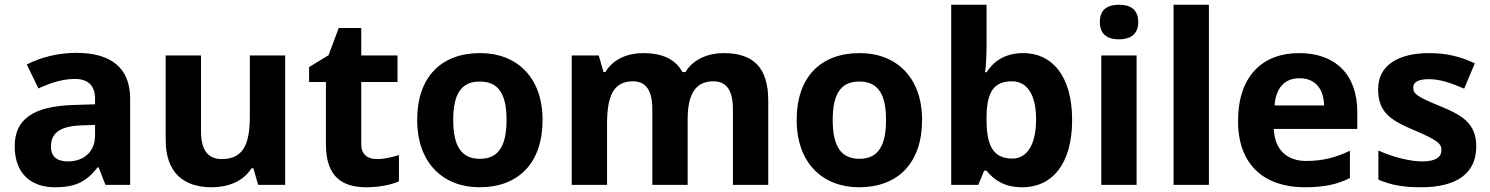

<svg xmlns="http://www.w3.org/2000/svg" viewBox="-20 -846 6286 810"><path d="M302 -623C225 -623 151 -604 93 -574L142 -473C193 -496 243 -513 296 -513C349 -513 381 -487 381 -430V-406L286 -403C123 -397 42 -345 42 -229C42 -111 114 -56 211 -56C302 -56 345 -81 392 -140H396L425 -66H529V-430C529 -560 448 -623 302 -623ZM323 -317 381 -319V-274C381 -204 331 -165 267 -165C224 -165 195 -182 195 -228C195 -280 227 -314 323 -317Z M1183 -612H1034V-355C1034 -239 1007 -175 916 -175C855 -175 828 -215 828 -293V-612H679V-256C679 -116 756 -56 873 -56C941 -56 1006 -80 1041 -136H1049L1069 -66H1183Z M1569 -175C1530 -175 1504 -195 1504 -237V-500H1657V-612H1504V-728H1409L1366 -613L1284 -563V-500H1355V-237C1355 -96 1428 -56 1526 -56C1582 -56 1631 -67 1663 -81V-192C1632 -182 1602 -175 1569 -175Z M2269 -340C2269 -521 2159 -622 2006 -622C1841 -622 1740 -521 1740 -340C1740 -158 1850 -56 2003 -56C2167 -56 2269 -158 2269 -340ZM1892 -340C1892 -448 1925 -502 2004 -502C2084 -502 2117 -448 2117 -340C2117 -232 2084 -176 2005 -176C1925 -176 1892 -232 1892 -340Z M3033 -622C2970 -622 2905 -598 2872 -542H2859C2829 -597 2773 -622 2693 -622C2630 -622 2567 -598 2534 -542H2526L2506 -612H2392V-66H2541V-323C2541 -439 2567 -503 2650 -503C2706 -503 2732 -463 2732 -385V-66H2881V-340C2881 -445 2911 -503 2990 -503C3046 -503 3072 -463 3072 -385V-66H3221V-422C3221 -562 3157 -622 3033 -622Z M3870 -340C3870 -521 3760 -622 3607 -622C3442 -622 3341 -521 3341 -340C3341 -158 3451 -56 3604 -56C3768 -56 3870 -158 3870 -340ZM3493 -340C3493 -448 3526 -502 3605 -502C3685 -502 3718 -448 3718 -340C3718 -232 3685 -176 3606 -176C3526 -176 3493 -232 3493 -340Z M4142 -649V-826H3993V-66H4107L4132 -126H4142C4171 -90 4213 -56 4293 -56C4418 -56 4503 -153 4503 -340C4503 -525 4419 -622 4297 -622C4218 -622 4171 -586 4142 -541H4136C4139 -563 4142 -608 4142 -649ZM4249 -503C4312 -503 4351 -449 4351 -342C4351 -235 4312 -177 4251 -177C4168 -177 4142 -235 4142 -341V-357C4144 -455 4171 -503 4249 -503Z M4701 -826C4656 -826 4620 -809 4620 -753C4620 -698 4656 -680 4701 -680C4745 -680 4782 -698 4782 -753C4782 -809 4745 -826 4701 -826ZM4775 -612H4626V-66H4775Z M5080 -66V-826H4931V-66Z M5461 -622C5307 -622 5203 -526 5203 -335C5203 -146 5319 -56 5483 -56C5567 -56 5621 -68 5675 -95V-210C5614 -181 5560 -167 5490 -167C5406 -167 5357 -218 5354 -302H5706V-374C5706 -533 5612 -622 5461 -622ZM5462 -516C5532 -516 5565 -467 5566 -401H5357C5363 -480 5404 -516 5462 -516Z M6208 -228C6208 -325 6149 -360 6056 -398C5960 -437 5942 -450 5942 -476C5942 -500 5964 -512 6008 -512C6057 -512 6103 -495 6157 -472L6202 -579C6137 -609 6078 -622 6010 -622C5879 -622 5794 -571 5794 -470C5794 -377 5840 -341 5943 -298C6049 -253 6061 -239 6061 -212C6061 -184 6038 -165 5980 -165C5928 -165 5854 -184 5795 -211V-88C5850 -65 5899 -56 5975 -56C6129 -56 6208 -117 6208 -228Z"/></svg>

Font: Noto Sans Malayalam UI
Style: Bold
Weight: 700
Designer: Jelle Bosma - Monotype Design Team
Foundry: Monotype Imaging Inc.
Version: Version 2.104